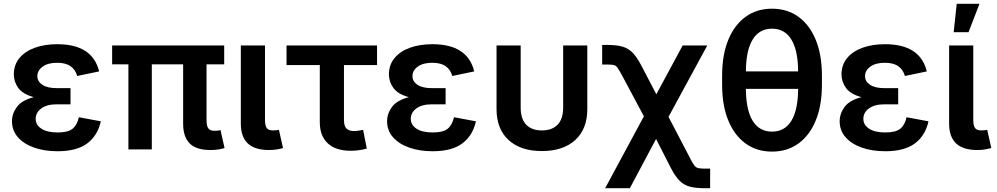

<svg xmlns="http://www.w3.org/2000/svg" viewBox="-20 -785 5238 1009"><path d="M282.2 9.8Q213.4 9.8 159.4 -9.3Q105.5 -28.3 74.2 -63.7Q43 -99.1 43 -147.9Q43 -188 68.8 -223.1Q94.7 -258.3 157.7 -274.4Q100.1 -290 76.4 -322.5Q52.7 -355 52.7 -394Q52.7 -444.3 82.3 -480Q111.8 -515.6 163.3 -534.2Q214.8 -552.7 281.2 -552.7Q466.3 -552.7 501 -409.7L385.7 -385.7Q377 -418 351.6 -436.5Q326.2 -455.1 280.3 -455.1Q231.9 -455.1 204.1 -434.8Q176.3 -414.6 176.3 -384.8Q176.3 -356.9 202.6 -339.4Q229 -321.8 278.3 -321.8H350.6V-236.8H278.3Q226.1 -236.8 196.8 -215.1Q167.5 -193.4 167.5 -160.2Q167.5 -128.4 197.8 -108.6Q228 -88.9 283.7 -88.9Q337.4 -88.9 361.6 -108.6Q385.7 -128.4 394.5 -168.9L509.8 -147.5Q493.2 -72.3 438.2 -31.2Q383.3 9.8 282.2 9.8Z M1086.9 3.4Q1010.7 3.4 976.6 -31.5Q942.4 -66.4 942.4 -134.8V-446.8H777.8V0H654.8V-446.8H569.3V-545.9H1158.2V-446.8H1065.4V-154.3Q1065.4 -123.5 1074.5 -110.6Q1083.5 -97.7 1107.4 -97.7Q1119.6 -97.7 1126.5 -98.6Q1133.3 -99.6 1138.7 -101.6L1160.2 -6.8Q1148.9 -3.4 1129.9 0Q1110.8 3.4 1086.9 3.4Z M1394.5 3.4Q1318.4 3.4 1282 -31.5Q1245.6 -66.4 1245.6 -134.8V-545.9H1372.6V-155.8Q1372.6 -125.5 1381.6 -112.5Q1390.6 -99.6 1414.6 -99.6Q1427.2 -99.6 1433.8 -100.6Q1440.4 -101.6 1445.8 -103L1467.3 -6.8Q1455.6 -3.4 1436.5 0Q1417.5 3.4 1394.5 3.4Z M1823.2 7.3Q1744.6 7.3 1702.6 -31.7Q1660.6 -70.8 1660.6 -143.1V-442.9H1485.8V-545.9H1961.4V-442.9H1787.6V-153.8Q1787.6 -124 1800.3 -110.1Q1813 -96.2 1841.8 -96.2Q1850.6 -96.2 1864.7 -98.4Q1878.9 -100.6 1888.2 -102.5L1907.7 -4.4Q1887.7 1.5 1866 4.4Q1844.2 7.3 1823.2 7.3Z M2253.4 9.8Q2184.6 9.8 2130.6 -9.3Q2076.7 -28.3 2045.4 -63.7Q2014.2 -99.1 2014.2 -147.9Q2014.2 -188 2040 -223.1Q2065.9 -258.3 2128.9 -274.4Q2071.3 -290 2047.6 -322.5Q2023.9 -355 2023.9 -394Q2023.9 -444.3 2053.5 -480Q2083 -515.6 2134.5 -534.2Q2186 -552.7 2252.4 -552.7Q2437.5 -552.7 2472.2 -409.7L2356.9 -385.7Q2348.1 -418 2322.8 -436.5Q2297.4 -455.1 2251.5 -455.1Q2203.1 -455.1 2175.3 -434.8Q2147.5 -414.6 2147.5 -384.8Q2147.5 -356.9 2173.8 -339.4Q2200.2 -321.8 2249.5 -321.8H2321.8V-236.8H2249.5Q2197.3 -236.8 2168 -215.1Q2138.7 -193.4 2138.7 -160.2Q2138.7 -128.4 2168.9 -108.6Q2199.2 -88.9 2254.9 -88.9Q2308.6 -88.9 2332.8 -108.6Q2356.9 -128.4 2365.7 -168.9L2481 -147.5Q2464.4 -72.3 2409.4 -31.2Q2354.5 9.8 2253.4 9.8Z M2827.6 8.8Q2715.8 8.8 2652.6 -49.3Q2589.4 -107.4 2589.4 -211.4V-545.9H2716.3V-219.2Q2716.3 -160.6 2745.1 -130.1Q2773.9 -99.6 2827.6 -99.6Q2881.8 -99.6 2910.6 -130.1Q2939.5 -160.6 2939.5 -219.2V-545.9H3066.4V-211.4Q3066.4 -107.4 3003.2 -49.3Q2939.9 8.8 2827.6 8.8Z M3160.2 204.1 3363.8 -173.8 3246.6 -393.1Q3232.9 -418.5 3224.9 -429.4Q3216.8 -440.4 3205.8 -443.1Q3194.8 -445.8 3173.3 -445.8H3144.5V-548.8H3173.3Q3220.2 -548.8 3251 -540Q3281.7 -531.2 3304.4 -508.1Q3327.1 -484.9 3349.6 -441.9L3429.2 -289.6L3567.4 -545.9H3696.8L3493.2 -170.9L3609.9 52.7Q3621.6 75.7 3630.1 85.9Q3638.7 96.2 3650.4 98.6Q3662.1 101.1 3683.1 101.1H3711.9V204.1H3683.1Q3635.7 204.1 3605 195.8Q3574.2 187.5 3551.8 165.3Q3529.3 143.1 3507.3 101.1L3427.7 -54.7L3290 204.1Z M4037.1 11.7Q3956.5 11.7 3897.7 -31.2Q3838.9 -74.2 3806.9 -152.8Q3774.9 -231.4 3774.9 -338.9V-388.7Q3774.9 -496.1 3806.9 -574.7Q3838.9 -653.3 3897.7 -696.3Q3956.5 -739.3 4037.1 -739.3Q4117.7 -739.3 4176.5 -696.3Q4235.4 -653.3 4267.3 -574.7Q4299.3 -496.1 4299.3 -388.7V-338.9Q4299.3 -231.4 4267.3 -152.8Q4235.4 -74.2 4176.5 -31.2Q4117.7 11.7 4037.1 11.7ZM3899.9 -409.7H4174.3Q4173.8 -520 4138.9 -577.1Q4104 -634.3 4037.1 -634.3Q3970.2 -634.3 3935.3 -577.1Q3900.4 -520 3899.9 -409.7ZM4037.1 -93.3Q4104 -93.3 4138.9 -150.4Q4173.8 -207.5 4174.3 -317.9H3899.9Q3900.4 -207.5 3935.3 -150.4Q3970.2 -93.3 4037.1 -93.3Z M4631.8 9.8Q4563 9.8 4509 -9.3Q4455.1 -28.3 4423.8 -63.7Q4392.6 -99.1 4392.6 -147.9Q4392.6 -188 4418.5 -223.1Q4444.3 -258.3 4507.3 -274.4Q4449.7 -290 4426 -322.5Q4402.3 -355 4402.3 -394Q4402.3 -444.3 4431.9 -480Q4461.4 -515.6 4512.9 -534.2Q4564.5 -552.7 4630.9 -552.7Q4815.9 -552.7 4850.6 -409.7L4735.4 -385.7Q4726.6 -418 4701.2 -436.5Q4675.8 -455.1 4629.9 -455.1Q4581.5 -455.1 4553.7 -434.8Q4525.9 -414.6 4525.9 -384.8Q4525.9 -356.9 4552.2 -339.4Q4578.6 -321.8 4627.9 -321.8H4700.2V-236.8H4627.9Q4575.7 -236.8 4546.4 -215.1Q4517.1 -193.4 4517.1 -160.2Q4517.1 -128.4 4547.4 -108.6Q4577.6 -88.9 4633.3 -88.9Q4687 -88.9 4711.2 -108.6Q4735.4 -128.4 4744.1 -168.9L4859.4 -147.5Q4842.8 -72.3 4787.8 -31.2Q4732.9 9.8 4631.8 9.8Z M5116.7 3.4Q5040.5 3.4 5004.2 -31.5Q4967.8 -66.4 4967.8 -134.8V-545.9H5094.7V-155.8Q5094.7 -125.5 5103.8 -112.5Q5112.8 -99.6 5136.7 -99.6Q5149.4 -99.6 5156 -100.6Q5162.6 -101.6 5168 -103L5189.5 -6.8Q5177.7 -3.4 5158.7 0Q5139.6 3.4 5116.7 3.4ZM4991.7 -615.7 5007.8 -765.1H5127.4L5069.8 -615.7Z"/></svg>

Font: Inter-SemiBold
Style: Regular
Weight: 600
Designer: Rasmus Andersson
Foundry: rsms
Version: Version 4.000;git-a52131595